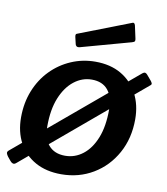

<svg xmlns="http://www.w3.org/2000/svg" viewBox="-96 -823 784 904"><g transform="rotate(10 296.5 -371.0)"><path d="M41 -6Q32 2 24.5 -0.5Q17 -3 11 -11L-3 -28Q-9 -36 -11 -43Q-13 -50 -5 -57L551 -524Q560 -531 565.5 -529Q571 -527 575 -522L597 -496Q601 -491 603 -485.5Q605 -480 598 -475ZM257 10Q185 10 133 -19Q81 -48 53 -100Q25 -152 25 -221Q25 -291 48.5 -349.5Q72 -408 113.5 -450.5Q155 -493 209.5 -516.5Q264 -540 325 -540Q397 -540 448.5 -510Q500 -480 528 -427Q556 -374 556 -305Q556 -214 516.5 -142.5Q477 -71 409 -30.5Q341 10 257 10ZM260 -79Q307 -79 345 -108.5Q383 -138 405 -193.5Q427 -249 427 -329Q427 -389 400.5 -421.5Q374 -454 323 -454Q277 -454 238.5 -424Q200 -394 177 -338Q154 -282 154 -202Q154 -143 181.5 -111Q209 -79 260 -79ZM478 -740 491 -680Q493 -672 491 -667.5Q489 -663 478 -660L239 -594Q229 -592 224 -596Q219 -600 218 -608L211 -638Q208 -652 215 -654L463 -750Q468 -753 472 -750.5Q476 -748 478 -740Z"/></g></svg>

Font: Libre Franklin SemiBold
Style: Italic
Weight: 600
Italic angle: -8°
Designer: Pablo Impallari, Rodrigo Fuenzalida, Nhung Nguyen
Foundry: Impallari Type
Version: Version 3.000